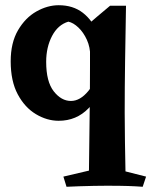

<svg xmlns="http://www.w3.org/2000/svg" viewBox="-20 -456 580 736"><path d="M463 -434Q461 -322 459.5 -221Q458 -120 458 -24Q458 37 459 87.5Q460 138 461 201L540 221L527 260Q501 258 471 257Q441 256 389 256Q369 256 340.5 256.5Q312 257 283.5 258Q255 259 235 260L223 221L321 198Q322 94 323.5 -5.5Q325 -105 325 -205Q325 -250 325 -291.5Q325 -333 323 -367Q341 -383 352 -392Q363 -401 374 -410.5Q385 -420 402 -434ZM205 -436Q260 -436 297.5 -407Q335 -378 357 -325L326 -240Q326 -275 313 -303.5Q300 -332 280.5 -350.5Q261 -369 242 -373Q202 -361 179.5 -318Q157 -275 157 -219Q157 -143 186 -106Q215 -69 252 -69Q287 -69 318.5 -107Q350 -145 362 -207L393 -162Q366 -89 319.5 -41Q273 7 205 7Q160 7 117.5 -18.5Q75 -44 48 -94.5Q21 -145 21 -221Q21 -292 49 -340Q77 -388 119.5 -412Q162 -436 205 -436Z"/></svg>

Font: Alkalami
Style: Regular
Weight: 400
Designer: Becca Hirsbrunner Spalinger
Foundry: SIL International
Version: Version 2.000